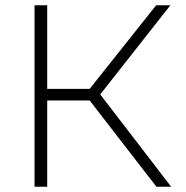

<svg xmlns="http://www.w3.org/2000/svg" viewBox="-20 -708 706 728"><path d="M111 0V-688H159V-371H320L572 -688H626L360 -350L629 0H573L320 -327H159V0Z"/></svg>

Font: Saira ExtraLight
Style: Regular
Weight: 200
Designer: Hector Gatti with collaboration of the Omnibus-Type team
Foundry: Omnibus-Type
Version: Version 1.100; ttfautohint (v1.8.3)